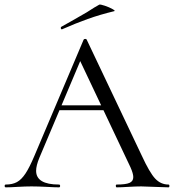

<svg xmlns="http://www.w3.org/2000/svg" viewBox="-24 -804 747 824"><path d="M228 -352H434L441 -331H213ZM699 0Q680 0 640 -2Q600 -4 582 -4Q560 -4 526 -2Q494 0 477 0Q473 0 473 -6Q473 -12 477 -12Q515 -12 531.5 -19Q548 -26 548 -44Q548 -59 536 -86L314 -555L339 -586L145 -127Q131 -93 131 -71Q131 -12 229 -12Q234 -12 234 -6Q234 0 229 0Q211 0 177 -2Q139 -4 111 -4Q85 -4 51 -2Q21 0 1 0Q-4 0 -4 -6Q-4 -12 1 -12Q29 -12 48.5 -22.5Q68 -33 85.5 -59.5Q103 -86 124 -136L335 -634Q337 -637 342 -637Q347 -637 348 -634L584 -137Q618 -63 642 -37.5Q666 -12 699 -12Q703 -12 703 -6Q703 0 699 0ZM242 -678Q238 -678 237 -682.5Q236 -687 239 -689Q272 -707 348 -751Q366 -763 379.5 -771Q393 -779 402 -784Q406 -786 425.5 -779.5Q445 -773 459 -765Q473 -757 466 -756Q404 -741 352.5 -722.5Q301 -704 244 -679Z"/></svg>

Font: Cormorant
Style: Regular
Weight: 400
Designer: Christian Thalmann (Catharsis Fonts)
Foundry: Catharsis Fonts
Version: Version 4.000